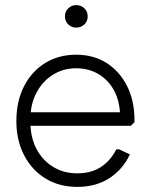

<svg xmlns="http://www.w3.org/2000/svg" viewBox="-20 -721 591 751"><path d="M282 10Q212 10 158.5 -22.5Q105 -55 74.5 -113.5Q44 -172 44 -248Q44 -325 74 -383.5Q104 -442 156.5 -474.5Q209 -507 278 -507Q346 -507 397 -474.5Q448 -442 477 -384.5Q506 -327 506 -252V-243L492 -229H75V-282H474L450 -269Q448 -329 424.5 -370Q401 -411 363 -432.5Q325 -454 278 -454Q228 -454 187.5 -429Q147 -404 123 -359Q99 -314 99 -256V-243Q99 -184 122.5 -139Q146 -94 187.5 -68.5Q229 -43 282 -43Q337 -43 375 -68Q413 -93 435 -137H446L488 -117Q461 -59 408.5 -24.5Q356 10 282 10ZM278 -613Q260 -613 247 -625.5Q234 -638 234 -657Q234 -676 247 -688.5Q260 -701 278 -701Q297 -701 310 -688.5Q323 -676 323 -657Q323 -638 310 -625.5Q297 -613 278 -613Z"/></svg>

Font: Fustat Light
Style: Regular
Weight: 300
Designer: Mohamed Gaber, Khaled Hosny, Laura Garcia Mut
Foundry: Kief Type Foundry, Alif Type Foundry, Hard Type Foundry
Version: Version 1.007